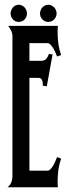

<svg xmlns="http://www.w3.org/2000/svg" viewBox="-20 -793 290 813"><path d="M11.7 0Q22.9 -8.3 27.8 -20.8Q32.7 -33.2 32.7 -46.4V-639.6Q32.7 -652.3 27.1 -663.3Q21.5 -674.3 14.6 -683.6H225.1Q222.7 -652.8 225.6 -621.3Q228.5 -589.8 238.8 -560.1L221.7 -553.7Q219.2 -559.6 215.3 -569.1Q211.4 -578.6 206.1 -587.6Q200.7 -596.7 194.3 -603.5Q188 -610.4 180.2 -610.4H104.5V-535.6H156.2Q168.9 -535.6 176.3 -544.4Q183.6 -553.2 187 -564.5L202.6 -562.5L178.2 -427.7L161.1 -430.2Q161.6 -435.1 161.1 -440.7Q160.6 -446.3 158.9 -451.4Q157.2 -456.5 153.3 -460Q149.4 -463.4 143.1 -463.4H104.5V-70.3H180.2Q188 -70.3 194.3 -77.1Q200.7 -84 206.1 -93.3Q211.4 -102.5 215.3 -112.3Q219.2 -122.1 221.7 -127.9L238.8 -121.1Q231 -99.1 227.5 -75.7Q224.1 -52.2 224.1 -28.8Q224.1 -21.5 224.1 -14.2Q224.1 -6.8 225.1 0ZM149.4 -735.8Q149.4 -743.2 152.1 -749.8Q154.8 -756.3 159.4 -761.5Q164.1 -766.6 170.7 -769.8Q177.2 -772.9 184.6 -772.9Q191.9 -772.9 198.2 -769.8Q204.6 -766.6 209.5 -761.5Q214.4 -756.3 217 -749.8Q219.7 -743.2 219.7 -735.8Q219.7 -721.7 209.5 -710.9Q199.2 -700.2 184.6 -700.2Q169.4 -700.2 159.4 -710.9Q149.4 -721.7 149.4 -735.8ZM24.9 -735.8Q24.9 -743.2 27.6 -749.8Q30.3 -756.3 34.7 -761.5Q39.1 -766.6 45.4 -769.8Q51.8 -772.9 59.1 -772.9Q66.4 -772.9 73 -769.8Q79.6 -766.6 84.2 -761.5Q88.9 -756.3 91.6 -749.8Q94.2 -743.2 94.2 -735.8Q94.2 -721.2 84.2 -710.7Q74.2 -700.2 59.1 -700.2Q44.4 -700.2 34.7 -710.9Q24.9 -721.7 24.9 -735.8Z"/></svg>

Font: XAYAX
Style: Regular
Weight: 400
Designer: Peter Wiegel
Foundry: Peter Wiegel
Version: Version 1.000 2009 initial release